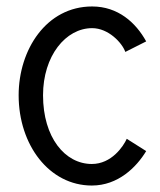

<svg xmlns="http://www.w3.org/2000/svg" viewBox="-20 -554 490 588"><path d="M363.8 -395 427.7 -427.2C396 -484.9 341.3 -534.2 262.2 -534.2C122.1 -534.2 37.1 -401.9 37.1 -262.2C37.1 -109.9 130.9 14.2 261.2 14.2C341.8 14.2 397.9 -42 427.7 -91.3L368.2 -128.9C357.9 -106 321.8 -51.8 261.2 -51.8C179.2 -51.8 111.8 -132.8 111.8 -262.2C111.8 -382.8 181.2 -467.8 262.2 -467.8C312 -467.8 354 -422.9 363.8 -395Z"/></svg>

Font: Tuffy
Style: Regular
Weight: 500
Designer: Thatcher Ulrich, Karoly Barta and Michael Everson
Version: Version 001.270